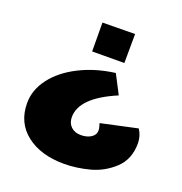

<svg xmlns="http://www.w3.org/2000/svg" viewBox="-134 -822 929 981"><g transform="rotate(20 331.0 -332.0)"><path d="M257.8 -704.1 434.6 -706.1 433.6 -548.3 258.8 -547.4ZM617.2 -259.3Q639.2 -226.1 639.2 -185.1Q639.2 -99.1 584 -47.6Q528.8 3.9 457.5 22.7Q386.2 41.5 319.8 41.5Q192.4 41.5 114.5 -19.3Q36.6 -80.1 36.6 -187Q36.6 -258.3 84.5 -321.5Q132.3 -384.8 218 -428.2Q303.7 -471.7 410.2 -485.4L463.4 -382.8Q275.9 -303.7 275.9 -197.3Q275.9 -165 296.1 -145.5Q316.4 -126 349.6 -126Q382.8 -126 405.3 -140.4Q427.7 -154.8 427.7 -179.2Q427.7 -189.5 423.6 -202.6Q419.4 -215.8 419.4 -216.3Z"/></g></svg>

Font: Seymour One
Style: Book
Weight: 400
Designer: vernon adams
Foundry: vernon adams
Version: Version 1.000; ttfautohint (v0.93) -l 8 -r 50 -G 200 -x 0 -w